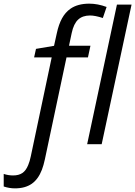

<svg xmlns="http://www.w3.org/2000/svg" viewBox="-131 -785 736 1045"><path d="M-110.8 230V161.6Q-85.9 169.9 -60.1 169.9Q-28.8 169.9 -9.3 156.7Q10.3 143.6 22.5 113.3Q31.2 92.8 36.6 65.9L150.4 -472.7H54.7L64.9 -519L163.1 -535.6L178.2 -604Q188.5 -652.3 206.5 -685.1Q224.6 -717.8 251.5 -736.8Q291.5 -765.1 355 -765.1Q400.9 -765.1 449.2 -747.1L428.7 -687Q386.7 -700.7 358.9 -700.7Q318.4 -700.7 294.2 -678.2Q270 -655.8 259.3 -605.5L244.6 -536.1H361.3L347.7 -472.7H231L113.3 82Q106.4 114.3 97.2 138.7Q77.1 190.9 41.3 215.6Q5.4 240.2 -49.3 240.2Q-80.1 240.2 -110.8 230ZM505.4 -759.8H585L422.4 0H343.3Z"/></svg>

Font: Viking Open Sans
Style: Italic
Weight: 400
Italic angle: -12°
Foundry: Ascender Corporation
Version: Version 2.000